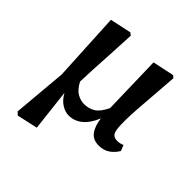

<svg xmlns="http://www.w3.org/2000/svg" viewBox="-186 -625 950 950"><g transform="rotate(45 289.0 -150.5)"><path d="M69 178 94 -106 75 -469 187 -493 200 -483Q196 -397 192.5 -336Q189 -275 186.5 -229.5Q184 -184 183 -145Q203 -107 227 -93.5Q251 -80 276 -80Q308 -80 333.5 -95.5Q359 -111 381 -157L373 -469L486 -493L498 -483Q491 -381 485.5 -317Q480 -253 478 -212.5Q476 -172 477 -140Q478 -96 487.5 -81.5Q497 -67 520 -67Q539 -67 557 -75L569 -45Q554 -19 530 -2.5Q506 14 472 14Q432 14 411.5 -13Q391 -40 385 -89Q363 -36 331.5 -11Q300 14 262 14Q237 14 211.5 -2Q186 -18 168 -51L193 168L84 192Z"/></g></svg>

Font: Source Serif 4 Semibold
Style: Regular
Weight: 600
Designer: Frank Grießhammer
Foundry: Adobe
Version: Version 4.005;hotconv 1.1.0;makeotfexe 2.6.0